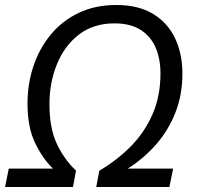

<svg xmlns="http://www.w3.org/2000/svg" viewBox="-30 -745 784 765"><path d="M-9.8 0 4.9 -73.2H181.2Q141.6 -110.8 110.6 -173.8Q79.6 -236.8 79.6 -332.5Q79.6 -411.6 103.5 -482.4Q127.4 -553.2 172.9 -607.9Q218.3 -662.6 283.9 -693.8Q349.6 -725.1 433.1 -725.1Q521.5 -725.1 580.1 -689.5Q638.7 -653.8 667.7 -592Q696.8 -530.3 696.8 -451.7Q696.8 -366.7 668.5 -295.4Q640.1 -224.1 591.1 -168.5Q542 -112.8 479 -73.2H659.7L645 0H353.5L365.7 -64.9Q436 -106 491.2 -161.9Q546.4 -217.8 577.9 -290.3Q609.4 -362.8 609.4 -452.1Q609.4 -510.3 590.1 -555.2Q570.8 -600.1 530.3 -626Q489.7 -651.9 426.3 -651.9Q342.3 -651.9 284.4 -607.2Q226.6 -562.5 196.8 -489Q167 -415.5 167 -329.1Q167 -235.8 195.6 -173.8Q224.1 -111.8 272.9 -64.9L260.7 0Z"/></svg>

Font: Open Sans
Style: Italic
Weight: 400
Italic angle: -12°
Designer: Monotype Design Team
Foundry: Monotype Imaging Inc.
Version: Version 3.000; ttfautohint (v1.8.4)